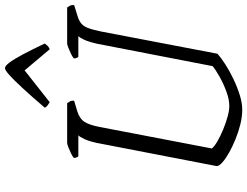

<svg xmlns="http://www.w3.org/2000/svg" viewBox="-131 -863 994 772"><g transform="rotate(-90 366.0 -477.0)"><path d="M311 0Q283 0 252.5 -7.5Q222 -15 192.5 -27Q163 -39 139 -52.5Q115 -66 100 -79Q85 -92 84 -102L177 -583Q184 -616 193 -635Q202 -654 208 -659H123Q122 -661 119.5 -665.5Q117 -670 117 -677Q122 -682 134.5 -688Q147 -694 159.5 -699Q172 -704 178 -704H337Q339 -701 343.5 -694Q348 -687 347 -676L304 -663Q275 -654 262.5 -635Q250 -616 242 -576L155 -122Q163 -112 183.5 -100Q204 -88 230.5 -77Q257 -66 282.5 -59Q308 -52 326 -52Q352 -52 384.5 -64Q417 -76 445 -92Q473 -108 486 -119L576 -583Q584 -618 592.5 -636Q601 -654 607 -659H523Q522 -661 519.5 -665.5Q517 -670 517 -677Q524 -683 536.5 -689Q549 -695 561 -699.5Q573 -704 577 -704H722Q724 -700 728 -694.5Q732 -689 732 -676L687 -662Q670 -657 658.5 -648Q647 -639 640 -621.5Q633 -604 626 -571L536 -100Q521 -86 494 -68.5Q467 -51 434.5 -35.5Q402 -20 370 -10Q338 0 311 0ZM341 -774Q332 -780 326.5 -784Q321 -788 319 -794Q366 -849 398.5 -884Q431 -919 450.5 -936.5Q470 -954 478 -954Q487 -954 500.5 -936Q514 -918 533 -882.5Q552 -847 577 -794Q574 -790 569 -784Q564 -778 554 -774L469 -875Z"/></g></svg>

Font: Texturina 12pt Thin
Style: Italic
Weight: 250
Italic angle: -11°
Designer: Guillermo Torres Carreño
Foundry: Omnibus-Type
Version: Version 1.002